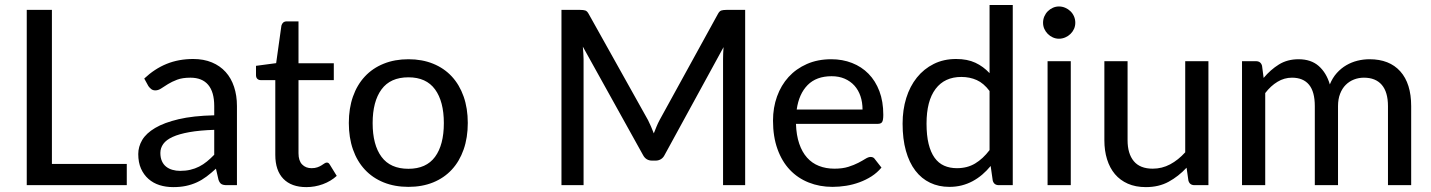

<svg xmlns="http://www.w3.org/2000/svg" viewBox="-20 -758 5860 786"><path d="M192.5 -87H499V0H89.5V-717.5H192.5Z M908 0Q894 0 886.5 -4.5Q879 -9 874.5 -22L864 -67.5Q844.5 -49.5 825.5 -35.2Q806.5 -21 785.8 -11.5Q765 -2 741.5 3Q718 8 689 8Q659 8 633 -0.2Q607 -8.5 587.8 -25.5Q568.5 -42.5 557.2 -67.8Q546 -93 546 -127.5Q546 -157.5 562.2 -185Q578.5 -212.5 615.2 -234.2Q652 -256 711.2 -270Q770.5 -284 857 -286V-324Q857 -381.5 832.2 -410.8Q807.5 -440 759.5 -440Q727 -440 705.2 -431.8Q683.5 -423.5 667.8 -413.8Q652 -404 640 -396Q628 -388 616 -388Q606 -388 599.2 -393.2Q592.5 -398.5 587.5 -405.5L570.5 -436.5Q613 -476.5 662.2 -496.5Q711.5 -516.5 771 -516.5Q814 -516.5 847.5 -502.5Q881 -488.5 903.8 -463.2Q926.5 -438 938.2 -402.5Q950 -367 950 -324V0ZM717.5 -58.5Q740 -58.5 759.2 -63Q778.5 -67.5 795.2 -76Q812 -84.5 827 -96.8Q842 -109 857 -124.5V-226.5Q797 -224.5 755 -217Q713 -209.5 686.8 -197.5Q660.5 -185.5 648.5 -168.8Q636.5 -152 636.5 -132Q636.5 -112.5 642.8 -98.5Q649 -84.5 660 -75.8Q671 -67 685.8 -62.8Q700.5 -58.5 717.5 -58.5Z M1234 8Q1173 8 1140 -26Q1107 -60 1107 -124V-430H1047.5Q1039 -430 1033.5 -435.2Q1028 -440.5 1028 -450.5V-488.5L1110.5 -499.5L1132 -653Q1134 -661 1139.5 -665.8Q1145 -670.5 1154 -670.5H1202V-499H1346.5V-430H1202V-130.5Q1202 -100 1216.8 -84.8Q1231.5 -69.5 1255.5 -69.5Q1269 -69.5 1279 -73Q1289 -76.5 1296 -81Q1303 -85.5 1308.2 -89Q1313.5 -92.5 1317.5 -92.5Q1322 -92.5 1324.8 -90.5Q1327.5 -88.5 1330.5 -83.5L1358.5 -38Q1334.5 -16 1301.8 -4Q1269 8 1234 8Z M1652 -515.5Q1708 -515.5 1753 -497.2Q1798 -479 1829.5 -445Q1861 -411 1878 -362.8Q1895 -314.5 1895 -254.5Q1895 -194.5 1878 -146Q1861 -97.5 1829.5 -63.5Q1798 -29.5 1753 -11.2Q1708 7 1652 7Q1596 7 1550.8 -11.2Q1505.5 -29.5 1473.8 -63.5Q1442 -97.5 1425 -146Q1408 -194.5 1408 -254.5Q1408 -314.5 1425 -362.8Q1442 -411 1473.8 -445Q1505.5 -479 1550.8 -497.2Q1596 -515.5 1652 -515.5ZM1652 -67Q1725 -67 1761 -116Q1797 -165 1797 -254Q1797 -342.5 1761 -392Q1725 -441.5 1652 -441.5Q1578 -441.5 1541.8 -392Q1505.5 -342.5 1505.5 -254Q1505.5 -165 1541.8 -116Q1578 -67 1652 -67Z M2633 -266Q2645.5 -241 2656.5 -212Q2662 -226.5 2667.8 -240.2Q2673.5 -254 2680.5 -267L2918.5 -700Q2925 -712.5 2932.8 -715Q2940.5 -717.5 2954 -717.5H3030.5V0H2940V-516Q2940 -527 2940.5 -539.5Q2941 -552 2942 -565L2701 -124Q2695.5 -112.5 2685.8 -106.5Q2676 -100.5 2664 -100.5H2649.5Q2624 -100.5 2612 -124L2366 -567Q2367 -553.5 2368 -540.5Q2369 -527.5 2369 -516V0H2278.5V-717.5H2355Q2368.5 -717.5 2376.2 -715Q2384 -712.5 2390.5 -700L2633 -266Z M3383 -515.5Q3429 -515.5 3468 -500.2Q3507 -485 3535.5 -456Q3564 -427 3580 -384.8Q3596 -342.5 3596 -288Q3596 -266 3591.2 -258.5Q3586.5 -251 3573.5 -251H3238.5Q3240 -204.5 3251.8 -170Q3263.5 -135.5 3283.8 -112.8Q3304 -90 3332.5 -78.8Q3361 -67.5 3396 -67.5Q3429 -67.5 3452.8 -75Q3476.5 -82.5 3493.8 -91.5Q3511 -100.5 3523 -108Q3535 -115.5 3544 -115.5Q3556 -115.5 3561.5 -106.5L3588.5 -72Q3571 -51 3548 -36.2Q3525 -21.5 3498.5 -11.8Q3472 -2 3443.8 2.5Q3415.5 7 3388 7Q3335.5 7 3290.8 -10.8Q3246 -28.5 3213.5 -62.8Q3181 -97 3162.8 -147.8Q3144.5 -198.5 3144.5 -264.5Q3144.5 -317.5 3161 -363.2Q3177.5 -409 3208.2 -442.8Q3239 -476.5 3283.2 -496Q3327.5 -515.5 3383 -515.5ZM3384.5 -446Q3322 -446 3286.2 -409.8Q3250.5 -373.5 3241.5 -309.5H3511Q3511 -339.5 3502.5 -364.5Q3494 -389.5 3477.8 -407.5Q3461.5 -425.5 3438 -435.8Q3414.5 -446 3384.5 -446Z M4069 0Q4049 0 4044 -19L4035.5 -78.5Q4019.5 -59 4001 -43.2Q3982.5 -27.5 3961.5 -16.2Q3940.5 -5 3917 1Q3893.5 7 3866.5 7Q3823 7 3787.8 -9.8Q3752.5 -26.5 3727.2 -59.5Q3702 -92.5 3688.5 -140.8Q3675 -189 3675 -252Q3675 -308.5 3690 -356.8Q3705 -405 3733.5 -440.5Q3762 -476 3802.5 -496.2Q3843 -516.5 3894 -516.5Q3940 -516.5 3972.8 -501.2Q4005.5 -486 4031 -458.5V-737.5H4126V0ZM3897.5 -69.5Q3940 -69.5 3972 -88.8Q4004 -108 4031 -143.5V-385.5Q4007 -417.5 3978.5 -430.2Q3950 -443 3915.5 -443Q3847 -443 3810 -394Q3773 -345 3773 -252Q3773 -203.5 3781.5 -169Q3790 -134.5 3806 -112.2Q3822 -90 3845 -79.8Q3868 -69.5 3897.5 -69.5Z M4363.5 -507.5V0H4268.5V-507.5ZM4382 -665Q4382 -651.5 4376.8 -639.8Q4371.5 -628 4362.2 -619Q4353 -610 4340.8 -604.8Q4328.5 -599.5 4315 -599.5Q4302 -599.5 4290.2 -604.8Q4278.5 -610 4269.5 -619Q4260.5 -628 4255.2 -639.8Q4250 -651.5 4250 -665Q4250 -678.5 4255.2 -690.8Q4260.5 -703 4269.5 -712Q4278.5 -721 4290.2 -726.2Q4302 -731.5 4315 -731.5Q4328.5 -731.5 4340.8 -726.2Q4353 -721 4362.2 -712Q4371.5 -703 4376.8 -690.8Q4382 -678.5 4382 -665Z M4596 -507.5V-184Q4596 -129 4621.5 -98.2Q4647 -67.5 4699 -67.5Q4737 -67.5 4770.2 -85.2Q4803.5 -103 4832 -134.5V-507.5H4927V0H4870Q4850 0 4845 -19L4837.5 -71.5Q4804.5 -36 4764.2 -14Q4724 8 4671 8Q4629 8 4597.2 -6Q4565.5 -20 4544.2 -45.2Q4523 -70.5 4512 -105.8Q4501 -141 4501 -184V-507.5Z M5064.5 0V-507.5H5121.5Q5141.5 -507.5 5146.5 -488.5L5153 -439Q5181 -472.5 5215.5 -494Q5250 -515.5 5296 -515.5Q5347 -515.5 5378.5 -487.8Q5410 -460 5424 -412.5Q5435 -439.5 5452.5 -459Q5470 -478.5 5491.5 -491Q5513 -503.5 5537.2 -509.5Q5561.5 -515.5 5586.5 -515.5Q5668 -515.5 5712.5 -465.8Q5757 -416 5757 -323.5V0H5662V-323.5Q5662 -381 5636.8 -410.5Q5611.5 -440 5563.5 -440Q5542 -440 5522.8 -432.5Q5503.5 -425 5489 -410.5Q5474.5 -396 5466 -374Q5457.5 -352 5457.5 -323.5V0H5362.5V-323.5Q5362.5 -382.5 5338.8 -411.2Q5315 -440 5269 -440Q5237.5 -440 5209.8 -423.2Q5182 -406.5 5159.5 -377V0Z"/></svg>

Font: Lato Medium
Style: Regular
Weight: 500
Designer: Lukasz Dziedzic
Foundry: tyPoland Lukasz Dziedzic
Version: Version 2.006; 2014-01-15